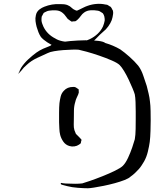

<svg xmlns="http://www.w3.org/2000/svg" viewBox="-20 -974 826 1027"><path d="M781 -215Q778 -193 771 -163.5Q764 -134 751 -111Q745 -101 738 -90Q731 -79 723 -70Q713 -59 702 -48.5Q691 -38 678 -29Q669 -20 646 -11Q623 -2 593.5 6Q564 14 534.5 20Q505 26 482 29.5Q459 33 450 33Q428 33 396 30.5Q364 28 341 22Q334 20 327.5 18.5Q321 17 314 15Q313 14 310.5 13.5Q308 13 306 12L305 5Q307 4 311 5Q315 6 316 6Q323 7 330 7.5Q337 8 344 8Q363 9 382 9Q401 9 420 7Q431 4 461.5 -6.5Q492 -17 528.5 -31.5Q565 -46 595.5 -61Q626 -76 637 -87Q652 -102 665 -130Q678 -158 687.5 -186Q697 -214 701 -229Q705 -252 705.5 -283.5Q706 -315 706 -337Q706 -352 706 -377.5Q706 -403 705 -428.5Q704 -454 701 -469Q698 -480 689 -501.5Q680 -523 668.5 -547.5Q657 -572 644 -593.5Q631 -615 620 -626Q609 -637 578 -650.5Q547 -664 510.5 -676.5Q474 -689 443 -697.5Q412 -706 401 -708Q390 -709 367 -708.5Q344 -708 318 -706Q292 -704 269 -700Q246 -696 235 -690Q213 -680 179.5 -664.5Q146 -649 123 -627Q107 -614 93 -595L82 -583Q79 -580 79 -580Q78 -580 79.5 -583.5Q81 -587 82 -587Q84 -594 87 -600Q90 -606 94 -613Q109 -636 131 -656.5Q153 -677 175 -693Q192 -705 211 -713.5Q230 -722 249 -729Q258 -738 287.5 -744.5Q317 -751 356.5 -754.5Q396 -758 435.5 -758.5Q475 -759 504.5 -755.5Q534 -752 543 -744Q564 -738 584 -729.5Q604 -721 623 -710Q646 -694 673 -670Q700 -646 719 -623Q736 -601 746.5 -569Q757 -537 765 -514Q770 -494 775 -473Q780 -452 782 -432Q785 -410 785.5 -381Q786 -352 786 -329Q786 -307 785 -273.5Q784 -240 781 -215ZM398 -468Q394 -459 389.5 -449.5Q385 -440 383 -430Q376 -408 375.5 -384Q375 -360 375 -337Q375 -323 374.5 -307.5Q374 -292 378 -278Q380 -274 382 -268Q384 -262 386 -258Q390 -253 395 -249Q400 -245 404 -240Q406 -237 410.5 -233Q415 -229 416 -226Q416 -224 415 -220.5Q414 -217 413 -215Q413 -214 413 -211.5Q413 -209 411 -207Q410 -205 407 -203.5Q404 -202 402 -200Q392 -193 378 -191Q364 -189 351 -193Q331 -199 319 -216Q307 -233 302 -252Q298 -268 297.5 -285.5Q297 -303 296 -320Q296 -343 296 -371.5Q296 -400 298 -422Q300 -439 304.5 -457.5Q309 -476 322 -489Q340 -509 371 -509Q373 -509 376.5 -509Q380 -509 382 -508Q385 -507 388.5 -504.5Q392 -502 395 -500Q399 -498 400 -497Q401 -496 401 -493.5Q401 -491 401 -489Q402 -483 401.5 -479Q401 -475 398 -468ZM570 -850Q560 -832 546 -817Q539 -810 530.5 -803Q522 -796 514 -788Q502 -776 490.5 -764Q479 -752 465 -742Q450 -727 419.5 -719.5Q389 -712 358.5 -710.5Q328 -709 313 -712Q298 -715 276 -724.5Q254 -734 233 -747.5Q212 -761 199 -776Q191 -788 185.5 -802Q180 -816 176 -830Q172 -845 170 -861Q168 -877 172 -893Q173 -895 173.5 -898Q174 -901 175 -903Q181 -916 192.5 -924.5Q204 -933 217 -938Q257 -954 300 -952Q308 -952 317.5 -951.5Q327 -951 334 -949Q339 -948 344.5 -945Q350 -942 354 -940Q360 -936 365.5 -930.5Q371 -925 378 -922Q380 -921 384 -919Q388 -917 390 -917Q393 -917 397.5 -919.5Q402 -922 405 -923Q416 -928 426.5 -933.5Q437 -939 449 -943Q471 -951 496 -953Q521 -955 543 -950Q546 -949 549.5 -949Q553 -949 556 -947Q558 -946 561 -944Q564 -942 567 -940Q569 -939 570.5 -938.5Q572 -938 573 -936Q575 -934 577 -930.5Q579 -927 580 -924Q581 -923 582 -921Q583 -919 584 -917Q586 -909 585 -899.5Q584 -890 582 -882Q579 -866 570 -850ZM538 -886Q537 -890 535 -894.5Q533 -899 530 -903L524 -907Q518 -911 513.5 -913.5Q509 -916 502 -917Q486 -920 465.5 -919Q445 -918 430 -907Q420 -900 412 -888.5Q404 -877 394 -868Q392 -867 389.5 -864.5Q387 -862 385 -861Q383 -860 379.5 -860Q376 -860 374 -860Q372 -860 368 -859Q364 -858 362 -859Q360 -860 357.5 -862Q355 -864 353 -865Q351 -867 348 -869Q345 -871 343 -872Q336 -880 330 -889Q324 -898 315 -905Q301 -917 281 -918.5Q261 -920 243 -917Q236 -916 231.5 -914Q227 -912 221 -909Q220 -908 218 -907.5Q216 -907 214 -905Q213 -904 212 -902Q211 -900 210 -898Q209 -895 206.5 -891.5Q204 -888 203 -885Q202 -881 202 -874.5Q202 -868 202 -863Q203 -855 206 -847Q209 -839 212 -832Q232 -790 276 -768Q291 -758 316.5 -753Q342 -748 367 -747.5Q392 -747 407 -750Q436 -753 461 -765Q484 -776 502.5 -793.5Q521 -811 531 -833Q534 -841 536.5 -849Q539 -857 540 -864Q541 -871 538 -886Z"/></svg>

Font: Rubik Vinyl
Style: Regular
Weight: 400
Designer: Hubert and Fischer, NaN
Foundry: Hubert and Fischer, NaN
Version: Version 2.200